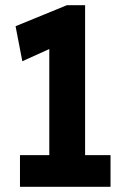

<svg xmlns="http://www.w3.org/2000/svg" viewBox="-20 -720 477 740"><path d="M57 0V-122H170V-531L66 -484L40 -619L238 -700H308V-122H406V0Z"/></svg>

Font: Georama Condensed
Style: Bold
Weight: 700
Width: 3
Designer: Jean-Baptiste Levee
Foundry: Production Type
Version: Version 1.000